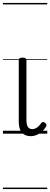

<svg xmlns="http://www.w3.org/2000/svg" viewBox="-20 -905 340 1300"><path d="M189 17Q149 17 128 -7.5Q107 -32 107 -81V-496Q107 -506 113 -510.5Q119 -515 132 -515Q146 -515 152.5 -510.5Q159 -506 159 -496V-93Q159 -63 168 -47Q177 -31 199 -31Q210 -31 220 -35.5Q230 -40 240 -49Q250 -58 260 -73Q265 -79 272 -79Q279 -79 285 -73Q292 -68 294 -61.5Q296 -55 292 -48Q280 -28 263.5 -13.5Q247 1 228 9Q209 17 189 17ZM0 365H300V375H0ZM0 -20H300V0H0ZM0 -505H300V-500H0ZM0 -885H300V-875H0Z"/></svg>

Font: Playwrite IT Moderna Guides
Style: Regular
Weight: 400
Designer: Veronika Burian, José Scaglione
Foundry: TypeTogether
Version: Version 1.003